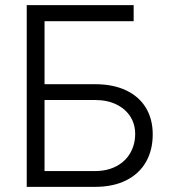

<svg xmlns="http://www.w3.org/2000/svg" viewBox="-20 -727 667 747"><path d="M84 -707H500V-644.5H153.3V-399.4H349.6Q419.9 -399.4 470.5 -375.5Q521 -351.6 547.6 -307.6Q574.2 -263.7 574.2 -204.1Q574.2 -143.1 547.9 -96.9Q521.5 -50.8 470.9 -25.4Q420.4 0 349.6 0H84ZM505.9 -206.1Q505.9 -243.7 487.1 -273.4Q468.3 -303.2 432.9 -320.6Q397.5 -337.9 349.6 -337.9H153.3V-61.5H349.6Q397.9 -61.5 433.3 -80.6Q468.8 -99.6 487.3 -132.6Q505.9 -165.5 505.9 -206.1Z"/></svg>

Font: Pretendard Light
Style: Regular
Weight: 300
Designer: Base glyphs from Inter by Rasmus Andersson; Hangeul glyphs from Noto Sans CJK(Source Han Sans) by Jang Soo-young and Kan
Foundry: Kil Hyung-jin
Version: Version 1.309